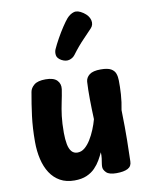

<svg xmlns="http://www.w3.org/2000/svg" viewBox="-96 -951 805 1033"><g transform="rotate(-10 306.5 -434.0)"><path d="M226.9 12.8Q181.8 12.8 148.9 -5.6Q116.1 -24 94.7 -56.8Q73.3 -89.7 63.1 -133.8Q52.8 -178 52.8 -228.6Q52.8 -304.6 61 -368.5Q69.2 -432.4 80.8 -496.4Q84.3 -517.4 104.1 -533.8Q123.8 -550.2 167.2 -550.2Q210.6 -550.2 229.2 -531.2Q247.8 -512.1 243.9 -482.8Q238.2 -446.1 230.9 -412.7Q223.7 -379.2 218.8 -340.6Q214 -302 214 -249.1Q214.2 -213.2 219.2 -187.1Q224.2 -160.9 236.3 -146.6Q248.4 -132.3 268.8 -132.3Q290.1 -132.3 308.1 -147.3Q326 -162.2 340.8 -186.1Q355.6 -209.9 367.3 -238.4Q379.1 -266.9 386.3 -293.8Q383.9 -350 383.3 -403.7Q382.8 -457.4 385.3 -498.6Q387.1 -520.9 406.4 -536.1Q425.8 -551.2 468.1 -551.2Q506 -551.2 524.2 -540.8Q542.3 -530.3 548.3 -513.1Q554.3 -495.8 554.3 -475.6Q554.6 -459.3 554.2 -440.2Q553.8 -421 552.4 -400.2Q551 -379.4 548.1 -358.1Q545.2 -336.8 541 -316Q543.4 -216.3 542.3 -151.4Q541.2 -86.4 539.7 -36.3Q539.4 -9.4 517.9 1.9Q496.3 13.3 455.3 13.3Q416.1 13.3 400.6 -2Q385.1 -17.3 385.1 -33.1Q385.1 -42.9 387 -54.1Q388.9 -65.2 390.8 -79.6Q392.7 -93.9 391.9 -112Q383.1 -92.9 370.8 -71.3Q358.4 -49.8 339.8 -30.5Q321.2 -11.2 293.7 0.8Q266.1 12.8 226.9 12.8ZM343.1 -652.6Q332 -637.6 312.6 -631.6Q293.1 -625.6 269.3 -638.1Q247 -650.8 244.3 -667.9Q241.7 -685.1 247.9 -699.9Q259.3 -725.2 276 -755.2Q292.7 -785.2 310.5 -812.2Q328.3 -839.2 340.9 -853.8Q358.7 -873.6 379.8 -879.7Q401 -885.9 430.6 -865.6Q458.8 -846.2 464.8 -820.9Q470.9 -795.6 453.9 -777.6Q441.6 -764 408.3 -729.8Q375 -695.6 343.1 -652.6Z"/></g></svg>

Font: Playpen Sans Hebrew
Style: Regular
Weight: 400
Designer: Tom Grace, Laura Meseguer, Veronika Burian, José Scaglione
Foundry: TypeTogether
Version: Version 2.000